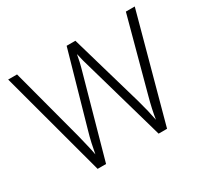

<svg xmlns="http://www.w3.org/2000/svg" viewBox="-146 -918 1191 1123"><g transform="rotate(-30 450.0 -357.0)"><path d="M878 -714 684 0H627L477 -525Q466 -561 458 -591.5Q450 -622 446 -642Q443 -623 436.5 -594.5Q430 -566 421 -535L272 0H215L23 -714H83L213 -224Q223 -182 231.5 -147.5Q240 -113 246 -80Q252 -114 260 -150Q268 -186 280 -227L418 -714H477L619 -224Q631 -181 639.5 -145.5Q648 -110 654 -78Q659 -111 666.5 -145.5Q674 -180 686 -224L818 -714Z"/></g></svg>

Font: Noto Sans Light
Style: Regular
Weight: 300
Designer: Monotype Design Team
Foundry: Monotype Imaging Inc.
Version: Version 2.007